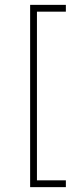

<svg xmlns="http://www.w3.org/2000/svg" viewBox="-20 -739 320 790"><path d="M104 31V-719H251V-691H132V3H251V31Z"/></svg>

Font: Roundo Variable
Style: Regular
Weight: 200
Designer: Shiva Nallaperumal
Foundry: Indian Type Foundry
Version: Version 2.000